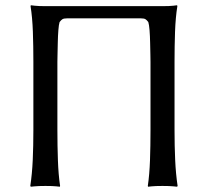

<svg xmlns="http://www.w3.org/2000/svg" viewBox="-20 -707 790 730"><path d="M597.7 -683.6Q625 -683.6 639.2 -685.3Q653.3 -687 653.3 -687L654.3 -683.6Q647.5 -641.1 645.5 -586.2Q643.6 -531.2 643.6 -471.7V-212.4Q643.6 -152.8 646 -99.1Q648.4 -45.4 655.3 0L653.3 2.9Q653.3 2.9 639.2 1.5Q625 0 597.7 0Q570.3 0 556.6 1.5Q543 2.9 543 2.9L542 0Q548.3 -42.5 550.3 -97.7Q552.2 -152.8 552.2 -212.4V-471.7Q552.2 -478 551.8 -498.8Q551.3 -519.5 550.8 -544.9Q550.3 -570.3 548.6 -592Q546.9 -613.8 543.9 -623Q538.1 -630.9 533 -634Q527.8 -637.2 516.1 -637.2H234.4Q222.7 -637.2 217.5 -634Q212.4 -630.9 206.5 -623Q203.6 -613.8 201.9 -592Q200.2 -570.3 199.7 -544.9Q199.2 -519.5 198.7 -498.8Q198.2 -478 198.2 -471.7V-212.4Q198.2 -152.8 200.2 -97.7Q202.1 -42.5 208.5 0L207.5 2.9Q207.5 2.9 193.8 1.5Q180.2 0 152.8 0Q126.5 0 111.8 1.5Q97.2 2.9 97.2 2.9L95.2 0Q102.1 -45.4 104.5 -99.1Q106.9 -152.8 106.9 -212.4V-471.7Q106.9 -531.2 105 -586.2Q103 -641.1 96.2 -683.6L97.2 -687Q97.2 -687 111.8 -685.3Q126.5 -683.6 152.8 -683.6Z"/></svg>

Font: Kurinto Seri
Style: Regular
Weight: 400
Designer: Kurinto was developed by Clint Goss from a range of fonts that are compatible with the SIL Open Font License Version 1.1
Foundry: Clinton F. Goss
Version: Version 2.196; July 25, 2020